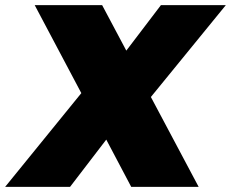

<svg xmlns="http://www.w3.org/2000/svg" viewBox="-60 -728 900 748"><path d="M451.2 0 354 -184.1 212.9 0H-40L256.8 -365.2L75.2 -708H337.9L432.1 -530.8L566.9 -708H819.8L527.8 -350.1L713.9 0Z"/></svg>

Font: SVN-Poppins Black
Style: Italic
Weight: 900
Italic angle: -10°
Designer: Ninad Kale (Devanagari), Jonny Pinhorn (Latin)
Foundry: Indian Type Foundry
Version: Version 3.002 2017